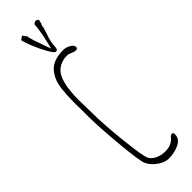

<svg xmlns="http://www.w3.org/2000/svg" viewBox="-329 -971 988 988"><g transform="rotate(-45 165.0 -477.5)"><path d="M99 -56Q87 -82 74.5 -221Q62 -360 62 -428V-481Q61 -504 61 -532Q61 -584 67 -635Q71 -660 77.5 -678Q84 -696 96 -713Q118 -747 162 -758Q185 -764 213 -764Q232 -764 251.5 -753Q271 -742 271 -727Q271 -716 255 -716Q249 -716 232 -723Q217 -730 205 -730Q177 -730 154.5 -718.5Q132 -707 119 -688Q108 -672 100 -644Q92 -616 90 -588Q87 -563 87 -528L88 -472Q89 -448 89 -420Q89 -351 103 -217Q117 -83 130 -62Q142 -43 165.5 -33Q189 -23 215 -23Q261 -23 285 -52Q294 -64 304 -64Q313 -64 313 -50Q313 -32 302 -18.5Q291 -5 272 2Q240 16 202 16Q174 16 143 -6Q112 -28 99 -56ZM96 -953 115 -966 132 -943Q132 -935 140 -909Q150 -881 159.5 -853Q169 -825 174 -813Q197 -900 202 -963L216 -971Q234 -968 234 -959Q234 -958 230 -948L231 -943L223 -928L224 -922L213 -886Q195 -838 195 -805Q195 -784 180 -784Q171 -784 151 -819Q131 -854 114 -896Q97 -938 96 -953Z"/></g></svg>

Font: Amatic SC
Style: Regular
Weight: 400
Designer: Multiple Designers
Foundry: Vernon Adams
Version: Version 2.505